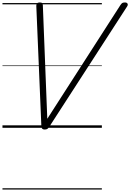

<svg xmlns="http://www.w3.org/2000/svg" viewBox="-20 -1035 1055 1555"><path d="M341 14Q329 14 322.5 8Q316 2 315 -13L274 -987Q274 -1002 280.5 -1008.5Q287 -1015 302 -1015Q317 -1015 321.5 -1010Q326 -1005 327 -992L363 -73L954 -992Q963 -1006 970 -1010.5Q977 -1015 992 -1015Q1008 -1015 1013 -1005Q1018 -995 1009 -982L379 -8Q371 4 363.5 9Q356 14 341 14ZM0 490H805V500H0ZM0 -20H805V0H0ZM0 -505H805V-500H0ZM0 -1010H805V-1000H0Z"/></svg>

Font: Playwrite NZ Guides
Style: Regular
Weight: 400
Designer: Veronika Burian, José Scaglione
Foundry: TypeTogether
Version: Version 1.003